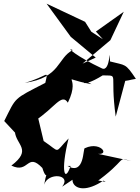

<svg xmlns="http://www.w3.org/2000/svg" viewBox="-20 -1014 761 1047"><path d="M365 -109C333 -14 309 -79 354 -259C273 -176 314 -181 218 -245L185 -383L171 -356C277 -424 316 -509 350 -454C430 -616 282 -590 479 -555C424 -590 408 -521 540 -603C633 -599 577 -625 611 -378L663 -573C698 -578 675 -576 721 -584C662 -672 666 -656 580 -679C576 -786 585 -618 536 -641C399 -705 335 -761 377 -741C291 -697 312 -591 115 -562C242 -597 245 -641 227 -562C50 -471 70 -487 3 -354L99 -251L61 -297C67 -223 158 -199 42 -111C139 -64 126 -187 211 -98C240 -5 241 -123 221 -7C240 -75 373 -65 319 4L444 -80C325 -86 362 91 544 -29C595 -6 456 -57 489 -10C686 -150 610 -158 696 -136L482 -182C594 -147 537 -250 443 -206C431 -210 444 -55 348 -109ZM478 -841 444 -895 234 -994 366 -813 502 -700 430 -667 582 -795 655 -950 503 -842 541 -800Z"/></svg>

Font: Asimov Silicon
Style: Regular
Weight: 400
Designer: Google
Version: Version 2.000980; 2014